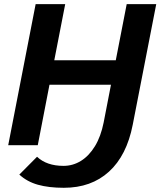

<svg xmlns="http://www.w3.org/2000/svg" viewBox="-20 -708 782 936"><path d="M291 207.5Q217.8 207.5 164.8 192.6Q111.8 177.7 74.2 143.1L160.6 56.2Q207.5 100.6 289.6 100.6Q335.4 100.6 374.8 76.2Q414.1 51.8 442.9 4.6Q471.7 -42.5 485.4 -111.3L521 -294.9H221.2L164.1 0H20L153.8 -688H297.9L244.6 -414.1H544.4L597.7 -688H741.7L627 -99.6Q597.7 50.3 511.2 128.9Q424.8 207.5 291 207.5Z"/></svg>

Font: Liberation Sans
Style: Bold Italic
Weight: 700
Italic angle: -12°
Designer: Steve Matteson
Foundry: Ascender Corporation
Version: Version 2.1.5